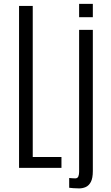

<svg xmlns="http://www.w3.org/2000/svg" viewBox="-20 -891 588 1019"><path d="M81.1 0V-859.4H153.8V-57.6H306.2V0ZM399.9 108.9Q384.3 108.9 369.4 107.7Q354.5 106.4 347.2 105.5V53.7Q354.5 54.2 362.3 54.9Q370.1 55.7 378.9 55.7Q391.6 55.7 395.8 45.4Q399.9 35.2 399.9 21.5V-732.4H472.7V16.6Q472.7 54.7 462.2 74.5Q451.7 94.2 435.1 101.6Q418.5 108.9 399.9 108.9ZM399.9 -799.8V-870.6H472.7V-799.8Z"/></svg>

Font: Antonio Thin
Style: Regular
Weight: 250
Designer: Vernon Adams
Foundry: Vernon Adams
Version: Version 1.002